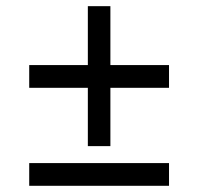

<svg xmlns="http://www.w3.org/2000/svg" viewBox="-20 -599 640 619"><path d="M263.2 -315.9H74.2V-389.2H263.2V-579.1H335.9V-389.2H524.9V-315.9H335.9V-127.9H263.2ZM74.2 0V-73.2H524.9V0Z"/></svg>

Font: TypoPRO Noto Mono
Style: Regular
Weight: 400
Designer: Monotype Design Team
Foundry: Monotype Imaging Inc.
Version: Version 1.00